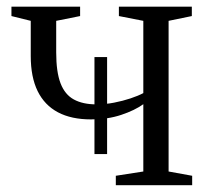

<svg xmlns="http://www.w3.org/2000/svg" viewBox="-20 -542 608 562"><path d="M319 0V-27.5L399.5 -40V-237Q374.5 -219 335 -205.8Q295.5 -192.5 246.5 -192.5Q189 -192.5 149.8 -213.2Q110.5 -234 90.2 -275.2Q70 -316.5 70 -378V-481L13.5 -495V-522.5H214.5V-495L144.5 -481V-388.5Q144.5 -331.5 157.2 -298.2Q170 -265 196.2 -250.8Q222.5 -236.5 262 -236.5Q288 -236.5 313.8 -241.5Q339.5 -246.5 362 -254Q384.5 -261.5 399.5 -269.5V-481L328 -495V-522.5H541.5V-495L473.5 -481V-40L542.5 -27.5V0ZM256.5 -91V-375H293.5V-91Z"/></svg>

Font: Merriweather 96pt Light
Style: Regular
Weight: 300
Version: Version 2.100